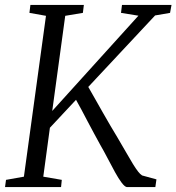

<svg xmlns="http://www.w3.org/2000/svg" viewBox="-26 -763 719 783"><path d="M-5.5 0 -1.5 -29.5 71.5 -42.5 161.5 -698.5 94 -710.5 98 -743H316L312 -710.5L240 -698.5L187 -310.5L538.5 -699L467.5 -710.5L471.5 -743H673.5L667.5 -710.5L606.5 -700L334 -408.5Q345.5 -388.5 360.8 -361.5Q376 -334.5 392.5 -305.5Q409 -276.5 424.5 -250Q440 -223.5 452 -204Q473 -168 488.8 -140.8Q504.5 -113.5 516.2 -94.2Q528 -75 537 -63.5Q546 -52 553.5 -47.5L612 -31.5L607.5 0H491.5Q483 -1 470.2 -17.8Q457.5 -34.5 443 -61Q428.5 -87.5 413 -117.2Q397.5 -147 382.5 -173Q371.5 -193 358.5 -217Q345.5 -241 332.2 -266.2Q319 -291.5 306.8 -314.5Q294.5 -337.5 284 -356L177.5 -242L150.5 -42.5L226 -29.5L223 0Z"/></svg>

Font: Merriweather 60pt Light
Style: Italic
Weight: 300
Italic angle: -7.8°
Version: Version 2.101